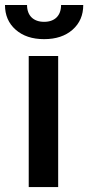

<svg xmlns="http://www.w3.org/2000/svg" viewBox="-46 -754 355 774"><path d="M200.2 -733.9C200.2 -690.9 174.8 -666 131.8 -666C88.9 -666 63 -690.9 63 -733.9H-25.9C-25.9 -692.9 -11.7 -659.7 17.1 -634.3C45.9 -608.9 84 -596.2 131.8 -596.2C179.7 -596.2 217.8 -608.9 246.6 -634.3C275.4 -659.7 289.6 -692.9 289.6 -733.9ZM188.5 -528.3H69.8V0H188.5Z"/></svg>

Font: Roboto Medium
Style: Regular
Weight: 500
Designer: Google
Version: Version 2.137; 2017